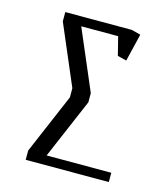

<svg xmlns="http://www.w3.org/2000/svg" viewBox="-84 -577 552 643"><g transform="rotate(15 192.0 -256.0)"><path d="M64 0V-32.2L152.8 -240.2V-272L64 -480V-512.2H294.9L326.2 -503.9L303.2 -408.2L272 -416L255.9 -480H127.9L216.8 -272V-240.2L127.9 -32.2H352.1V0Z"/></g></svg>

Font: Gawaa
Style: Regular
Weight: 400
Designer: T. Christopher White
Version: Version 1.0